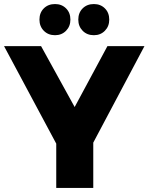

<svg xmlns="http://www.w3.org/2000/svg" viewBox="-25 -929 734 949"><path d="M689 -701 436 -224V0H253V-219L-5 -701H178L344 -400L506 -701ZM323 -832Q323 -799 301.5 -777Q280 -755 247 -755Q213 -755 191.5 -777Q170 -799 170 -832Q170 -866 191.5 -887.5Q213 -909 247 -909Q280 -909 301.5 -887.5Q323 -866 323 -832ZM515 -832Q515 -799 493.5 -777Q472 -755 439 -755Q405 -755 383.5 -777Q362 -799 362 -832Q362 -866 383.5 -887.5Q405 -909 439 -909Q472 -909 493.5 -887.5Q515 -866 515 -832Z"/></svg>

Font: Montserrat arm2
Style: Bold
Weight: 700
Designer: Julieta Ulanovsky
Foundry: Julieta Ulanovsky
Version: Version 6.000